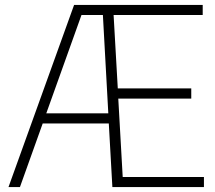

<svg xmlns="http://www.w3.org/2000/svg" viewBox="-20 -760 875 780"><path d="M14.5 0 281 -740H803.5V-699H441.5L458.5 -401H757V-359.5H460.5L478.5 -41H808.5V0H436.5L422 -258.5H153.5L61 0ZM311 -699 168 -299.5H420L398 -699Z"/></svg>

Font: Encode Sans SemiCondensed SemiCondensed ExtraLight
Style: Regular
Weight: 200
Width: 4
Designer: Multiple Designers
Foundry: Impallari Type
Version: Version 3.000; ttfautohint (v1.8.3) -l 8 -r 50 -G 200 -x 14 